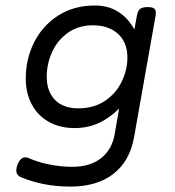

<svg xmlns="http://www.w3.org/2000/svg" viewBox="-20 -482 640 702"><path d="M471.2 -374 480.5 -424.3Q483.4 -441.9 491.7 -449Q500 -456.1 520 -456.1Q536.6 -456.1 543.2 -451.2Q549.8 -446.3 549.8 -435.5Q549.8 -433.1 548.8 -424.3L470.2 19.5Q454.6 106.9 394.8 153.6Q335 200.2 236.8 200.2Q138.7 200.2 57.1 166Q39.6 159.2 39.6 141.1Q39.6 131.8 43.9 120.1Q54.2 93.3 72.3 93.3Q79.1 93.3 84 95.7Q119.6 111.3 161.6 119.6Q203.6 127.9 244.6 127.9Q310.5 127.9 350.3 95.7Q390.1 63.5 399.4 8.3L415.5 -85Q379.4 -49.3 339.4 -31.5Q299.3 -13.7 252.9 -13.7Q200.2 -13.7 159.7 -35.9Q119.1 -58.1 96.7 -99.4Q74.2 -140.6 74.2 -195.3Q74.2 -266.1 104.7 -327.1Q135.3 -388.2 192.6 -425Q250 -461.9 327.1 -461.9Q375.5 -461.9 412.1 -439Q448.7 -416 471.2 -374ZM150.9 -201.2Q150.9 -148.4 180.7 -117.2Q210.4 -85.9 266.1 -85.9Q323.7 -85.9 364.3 -113.5Q404.8 -141.1 425.3 -184.1Q445.8 -227.1 445.8 -271.5Q445.8 -327.1 411.4 -358.4Q377 -389.6 319.3 -389.6Q267.1 -389.6 228.8 -362.5Q190.4 -335.4 170.7 -292.2Q150.9 -249 150.9 -201.2Z"/></svg>

Font: Courier Prime
Style: Italic
Weight: 400
Italic angle: -10°
Designer: Alan Dague-Greene
Foundry: Quote-Unquote Apps
Version: Version 3.018